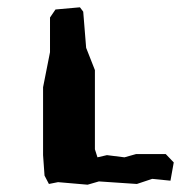

<svg xmlns="http://www.w3.org/2000/svg" viewBox="-20 -490 518 526"><path d="M456 -45 434 -68H353L321 -59L273 -65L247 -59L240 -81V-298L216 -359L208 -458L199 -470L132 -464L117 -442V-347L98 -251V-65L102 -9L114 14L139 9L220 16L251 7L355 14L397 0L447 5Z"/></svg>

Font: Dokdo
Style: Regular
Weight: 400
Version: Version 2.00